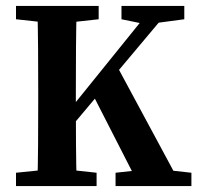

<svg xmlns="http://www.w3.org/2000/svg" viewBox="-20 -628 671 648"><path d="M34 0V-45L162 -58H186L306 -45V0ZM106 0Q108 -69 108.5 -140.5Q109 -212 109 -285V-322Q109 -393 108.5 -465Q108 -537 106 -608H239Q237 -538 236.5 -466.5Q236 -395 236 -322V-273Q236 -211 236.5 -141Q237 -71 239 0ZM175 -146V-208L498 -608H563ZM370 0V-45L490 -58H508L626 -45V0ZM451 0 289 -317 370 -414 593 0ZM34 -563V-608H313V-563L186 -549H162ZM390 -563V-608H602V-563L497 -549L473 -546Z"/></svg>

Font: Lisu Bosa Black
Style: Regular
Weight: 900
Designer: David Morse, Annie Olsen, Victor Gaultney, Frank Grießhammer (Latin)
Foundry: SIL International
Version: Version 2.000